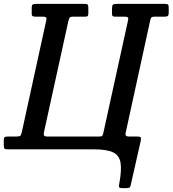

<svg xmlns="http://www.w3.org/2000/svg" viewBox="-54 -770 890 990"><path d="M173.5 -92Q170 -77 173 -71.5Q176 -66 192 -66H457.5Q470.5 -66 473.8 -70.2Q477 -74.5 479.5 -87.5L606 -664Q609 -676.5 605.5 -680.2Q602 -684 589.5 -684H540.5Q530.5 -684 527 -687Q523.5 -690 523.5 -701V-725Q523.5 -742 528.5 -746Q533.5 -750 550 -750H795.5Q808 -750 812 -746.5Q816 -743 816 -730V-705Q816 -691.5 811.2 -687.8Q806.5 -684 793 -684H743.5Q731.5 -684 727.8 -681.2Q724 -678.5 721 -667L594 -85.5Q591.5 -74 595.8 -70Q600 -66 611.5 -66H656.5Q669 -66 671.5 -61Q674 -56 671.5 -43L620 184.5Q618 195 613.2 197.5Q608.5 200 597 200H575.5Q561.5 200 560 194.2Q558.5 188.5 561 176.5Q574 107.5 567.5 69Q561 30.5 528.5 15.2Q496 0 431 0H-14Q-26 0 -30.2 -3.2Q-34.5 -6.5 -34.5 -19V-49Q-34.5 -59.5 -29.8 -62.8Q-25 -66 -13.5 -66H28.5Q45 -66 50 -69.5Q55 -73 58.5 -89L185 -667Q187.5 -677 183.5 -680.5Q179.5 -684 168.5 -684H130Q120 -684 114.8 -686.5Q109.5 -689 109.5 -700V-728Q109.5 -744 115 -747Q120.5 -750 135 -750H381.5Q395 -750 398.2 -746Q401.5 -742 401.5 -728V-702Q401.5 -691.5 398.5 -687.8Q395.5 -684 385 -684H322.5Q308 -684 304.5 -678.2Q301 -672.5 298 -659Z"/></svg>

Font: Besley* Narrow Medium
Style: Italic
Weight: 500
Width: 4
Italic angle: -13°
Designer: Owen Earl
Foundry: indestructible type*
Version: Version 3.000; ttfautohint (v1.8.3)